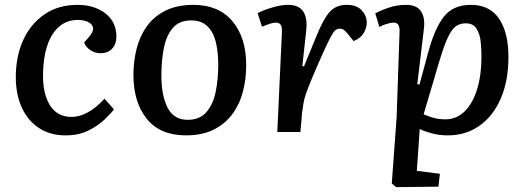

<svg xmlns="http://www.w3.org/2000/svg" viewBox="-20 -543 2156 790"><path d="M299 -523Q368 -523 413.5 -488Q459 -453 459 -392Q459 -362 441.5 -343Q424 -324 393 -324Q372 -324 353 -336Q334 -348 326 -368L348 -393Q366 -415 362.5 -430Q359 -445 341.5 -453Q324 -461 300 -461Q233 -461 195 -400Q157 -339 157 -228Q157 -182 169.5 -144Q182 -106 208 -84Q234 -62 274 -62Q309 -62 343 -81.5Q377 -101 410 -137L449 -93Q437 -77 410.5 -51.5Q384 -26 344 -6Q304 14 250 14Q186 14 140 -16.5Q94 -47 69.5 -101Q45 -155 45 -225Q45 -311 75.5 -378Q106 -445 163 -484Q220 -523 299 -523Z M745 14Q639 14 584 -54Q529 -122 529 -235Q529 -292 542.5 -344Q556 -396 585 -436Q614 -476 661.5 -499.5Q709 -523 776 -523Q880 -523 936.5 -455.5Q993 -388 993 -275Q993 -218 979.5 -166Q966 -114 936 -73.5Q906 -33 859 -9.5Q812 14 745 14ZM752 -50Q802 -50 829.5 -82Q857 -114 867.5 -165.5Q878 -217 878 -276Q878 -329 868 -370Q858 -411 833.5 -435Q809 -459 767 -459Q718 -459 691.5 -428.5Q665 -398 654.5 -346.5Q644 -295 644 -231Q644 -150 669.5 -100Q695 -50 752 -50Z M1140 -411Q1141 -430 1135.5 -440Q1130 -450 1114 -450Q1105 -450 1091 -445.5Q1077 -441 1058 -433L1040 -489Q1063 -501 1099.5 -512Q1136 -523 1166 -523Q1251 -523 1240 -418L1224 -271L1231 -270L1283 -397Q1311 -466 1337 -494.5Q1363 -523 1407 -523Q1448 -523 1468.5 -500.5Q1489 -478 1489 -450Q1489 -428 1476 -406.5Q1463 -385 1435 -374L1413 -401Q1401 -416 1394 -420.5Q1387 -425 1377 -425Q1367 -425 1359 -418Q1351 -411 1340 -390Q1329 -369 1309 -325Q1280 -260 1263.5 -220.5Q1247 -181 1239 -157.5Q1231 -134 1228.5 -117Q1226 -100 1223 -79L1216 0H1121Z M1624 -412Q1626 -450 1600 -450Q1589 -450 1570.5 -444.5Q1552 -439 1541 -432L1524 -488Q1548 -501 1581 -512Q1614 -523 1651 -523Q1695 -523 1712.5 -496Q1730 -469 1724 -423L1697 -197L1706 -195L1742 -328Q1768 -425 1806 -474Q1844 -523 1917 -523Q1995 -523 2033.5 -466Q2072 -409 2072 -309Q2072 -209 2040 -136.5Q2008 -64 1952 -25Q1896 14 1823 14Q1787 14 1756 5.5Q1725 -3 1707 -12L1695 160L1790 172L1784 225L1610 227L1592 212L1612 -61ZM1897 -447Q1874 -447 1858 -436.5Q1842 -426 1828 -399.5Q1814 -373 1798.5 -325.5Q1783 -278 1762 -204L1723 -73Q1740 -65 1762.5 -58.5Q1785 -52 1813 -52Q1859 -52 1892.5 -85.5Q1926 -119 1943.5 -177Q1961 -235 1961 -309Q1961 -338 1958 -370Q1955 -402 1941 -424.5Q1927 -447 1897 -447Z"/></svg>

Font: Literata 12pt Medium
Style: Italic
Weight: 500
Italic angle: -2°
Designer: Latin by Veronika Burian and Jose Scaglione. Greek by Irene Vlachou. Cyrillic by Vera Evstafieva
Foundry: TypeTogether
Version: Version 3.002